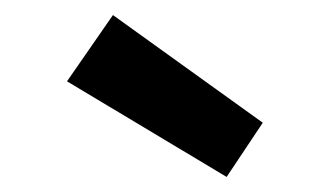

<svg xmlns="http://www.w3.org/2000/svg" viewBox="-20 -872 417 255"><path d="M281 -637 69 -764 130 -852 329 -709Z"/></svg>

Font: Yaldevi SemiBold
Style: Regular
Weight: 600
Designer: Sol Matas, Rajitha Manaperi, Kosala Senevirathne
Foundry: Mooniak
Version: Version 1.100